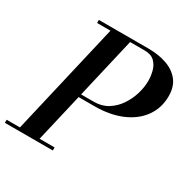

<svg xmlns="http://www.w3.org/2000/svg" viewBox="-208 -904 1043 1058"><g transform="rotate(30 313.0 -375.0)"><path d="M-41 -19.5H43.5L209 -730.5H124V-750H439Q504.5 -750 556 -732Q607.5 -714 637.5 -676.2Q667.5 -638.5 667.5 -578.5Q667.5 -503.5 627.2 -446.5Q587 -389.5 513.2 -357.8Q439.5 -326 339 -326H240L168.5 -19.5H264V0H-41ZM426.5 -730.5H334L244.5 -345.5H326.5Q375.5 -345.5 413 -368.8Q450.5 -392 476.2 -429.8Q502 -467.5 515 -511.2Q528 -555 528 -596Q528 -625.5 520 -656.5Q512 -687.5 490 -709Q468 -730.5 426.5 -730.5Z"/></g></svg>

Font: Bodoni* 11pt Medium
Style: Italic
Weight: 500
Italic angle: -13°
Version: Version 2.3